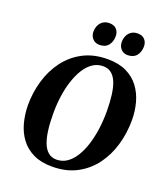

<svg xmlns="http://www.w3.org/2000/svg" viewBox="-172 -1091 1065 1221"><g transform="rotate(20 360.5 -481.0)"><path d="M323 10.5Q248.5 10.5 196 -15.2Q143.5 -41 110.8 -85Q78 -129 62.8 -186Q47.5 -243 47 -305.5Q47 -391 70.5 -471Q94 -551 141.2 -614.5Q188.5 -678 259.5 -715.5Q330.5 -753 426 -753Q500.5 -753 553 -727.5Q605.5 -702 638.2 -658Q671 -614 686.2 -557.8Q701.5 -501.5 701.5 -440.5Q701.5 -353.5 678.2 -272.8Q655 -192 607.8 -128.2Q560.5 -64.5 489.5 -27Q418.5 10.5 323 10.5ZM335 -41Q374 -41 405.2 -62.2Q436.5 -83.5 460.2 -121.5Q484 -159.5 500 -209.8Q516 -260 524 -318.5Q532 -377 532 -439Q531.5 -499 525.5 -547.2Q519.5 -595.5 506 -629.8Q492.5 -664 469.8 -682.5Q447 -701 413 -701Q374.5 -701 343 -679.8Q311.5 -658.5 288 -620.8Q264.5 -583 248.2 -533.2Q232 -483.5 224 -425.8Q216 -368 216.5 -307Q216.5 -246 223 -196.8Q229.5 -147.5 243.2 -112.8Q257 -78 279.8 -59.5Q302.5 -41 335 -41ZM341.5 -820Q313.5 -820 295.8 -839.5Q278 -859 278.5 -888Q279.5 -925.5 300.5 -948.8Q321.5 -972 356 -972Q389.5 -972 406 -953Q422.5 -934 422 -906Q421.5 -868.5 401.5 -844.2Q381.5 -820 341.5 -820ZM533 -820Q504.5 -820 487.2 -839.5Q470 -859 470 -888Q471 -925.5 492 -948.8Q513 -972 547.5 -972Q580 -972 596.8 -953Q613.5 -934 613 -906Q612.5 -868.5 592.2 -844.2Q572 -820 533 -820Z"/></g></svg>

Font: Merriweather 48pt ExtraBold
Style: Italic
Weight: 800
Italic angle: -7.8°
Version: Version 2.101